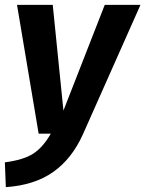

<svg xmlns="http://www.w3.org/2000/svg" viewBox="-35 -550 598 790"><path d="M306 3Q261 103 184 157.5Q107 212 -11 220L-15 118Q62 108 102 82Q142 56 174 0H124L35 -530H182L226 -95L396 -530H543Z"/></svg>

Font: Fira Sans SemiBold
Style: Italic
Weight: 600
Italic angle: -8°
Designer: bBox Type GmbH & Carrois Corporate GbR & Edenspiekermann AG
Foundry: bBox Type GmbH & Carrois Corporate GbR & Edenspiekermann AG
Version: Version 4.301